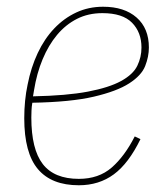

<svg xmlns="http://www.w3.org/2000/svg" viewBox="-20 -538 496 570"><path d="M214 12Q133 12 92.5 -36Q52 -84 52 -187Q52 -213 54.5 -238.5Q57 -264 62 -287Q72 -338 92 -380.5Q112 -423 141 -453.5Q170 -484 206.5 -501Q243 -518 286 -518Q349 -518 385.5 -486Q422 -454 422 -397Q422 -370 411 -342Q400 -314 363.5 -290.5Q327 -267 258.5 -251Q190 -235 76 -233Q74 -222 73.5 -209.5Q73 -197 73 -189Q73 -95 107 -51Q141 -7 214 -7Q273 -7 311.5 -40.5Q350 -74 380 -133L397 -125Q362 -53 318 -20.5Q274 12 214 12ZM284 -499Q242 -499 208.5 -482Q175 -465 149.5 -434.5Q124 -404 106.5 -362Q89 -320 81 -270L78 -252Q178 -254 241 -266Q304 -278 339.5 -297.5Q375 -317 387.5 -342.5Q400 -368 400 -397Q400 -442 372 -470.5Q344 -499 284 -499Z"/></svg>

Font: IBM Plex Sans Condensed Thin
Style: Italic
Weight: 100
Width: 3
Italic angle: -11°
Designer: Mike Abbink, Paul van der Laan, Pieter van Rosmalen
Foundry: Bold Monday
Version: Version 1.3